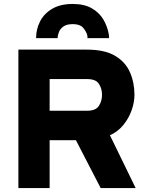

<svg xmlns="http://www.w3.org/2000/svg" viewBox="-20 -951 746 971"><path d="M73 0V-700H420Q509.5 -700 562 -668.8Q614.5 -637.5 637.2 -585.5Q660 -533.5 660 -472Q660 -433.5 645.5 -392.8Q631 -352 603.2 -318.2Q575.5 -284.5 536 -267L666 0H489L364 -242H231V0ZM231 -391H422Q464 -391 480 -415.5Q496 -440 496 -472Q496 -502 480.5 -526.5Q465 -551 422 -551H231ZM162.5 -758Q162.5 -804 183 -843.5Q203.5 -883 244.8 -907Q286 -931 347.5 -931Q405.5 -931 443.5 -909.5Q481.5 -888 502.5 -852.8Q523.5 -817.5 530.5 -776Q531.5 -771.5 531.5 -767Q531.5 -762.5 531.5 -758H422.5Q422.5 -762.5 422.2 -767Q422 -771.5 420.5 -776Q414 -795.5 398.8 -812.2Q383.5 -829 347.5 -829Q318 -829 301.5 -817.5Q285 -806 278.2 -789.5Q271.5 -773 271.5 -758Z"/></svg>

Font: Overpass Black
Style: Regular
Weight: 900
Designer: Delve Withrington, Dave Bailey, Thomas Jockin
Foundry: Delve Fonts LLC
Version: Version 4.000; ttfautohint (v1.8.3)